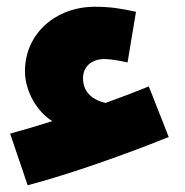

<svg xmlns="http://www.w3.org/2000/svg" viewBox="-20 -493 548 569"><path d="M62 56C188 23 356 -37 480 -87L421 -237C377 -219 334 -203 293 -188C243 -199 226 -230 226 -261C226 -297 253 -318 289 -318C306 -318 331 -314 358 -308L383 -458C342 -467 309 -473 261 -473C147 -473 54 -395 54 -282C54 -221 91 -161 135 -134C91 -120 50 -108 10 -97Z"/></svg>

Font: Noto Sans Arabic UI Bk
Style: Regular
Weight: 900
Designer: Monotype Design Team, Nadine Chahine and Nizar Qandah
Foundry: Monotype Imaging Inc.
Version: Version 2.010